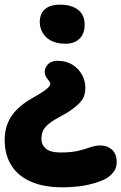

<svg xmlns="http://www.w3.org/2000/svg" viewBox="-20 -540 519 821"><path d="M247 261Q166 261 110.5 236Q55 211 27.5 165.5Q0 120 0 58Q0 18 13.5 -14.5Q27 -47 53 -72.5Q79 -98 114 -118Q149 -138 166 -149.5Q183 -161 189 -168.5Q195 -176 195 -181Q195 -187 191 -192Q187 -197 182.5 -203Q178 -209 174.5 -216.5Q171 -224 171 -233Q171 -250 185 -265Q199 -280 226 -280Q262 -280 288.5 -264Q315 -248 330 -221.5Q345 -195 345 -164Q345 -148 340.5 -133Q336 -118 324 -104Q312 -90 290.5 -74Q269 -58 235 -40Q201 -22 184 -6.5Q167 9 162 23.5Q157 38 157 53Q157 79 176 95.5Q195 112 239 112Q287 112 316.5 104.5Q346 97 367 89.5Q388 82 411 82Q439 82 459 100Q479 118 479 154Q479 178 465.5 195.5Q452 213 431 225Q407 237 375.5 245.5Q344 254 311 257.5Q278 261 247 261ZM261 -353Q222 -353 197.5 -366.5Q173 -380 161.5 -401.5Q150 -423 150 -446Q150 -480 171.5 -500Q193 -520 237 -520Q286 -520 314 -498Q342 -476 342 -435Q342 -395 319.5 -374Q297 -353 261 -353Z"/></svg>

Font: Shantell Sans
Style: Bold
Weight: 700
Designer: Stephen Nixon, Anya Danilova, Shantell Martin
Foundry: Arrow Type
Version: Version 1.011;[c5ecc13dd]